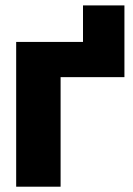

<svg xmlns="http://www.w3.org/2000/svg" viewBox="-20 -704 503 724"><path d="M449.2 -683.6V-413.1H208.5V0H41V-545.9H293V-683.6Z"/></svg>

Font: Inter Tight ExtraBold
Style: Regular
Weight: 800
Designer: Rasmus Andersson
Foundry: rsms
Version: Version 3.004; ttfautohint (v1.8.4.7-5d5b)